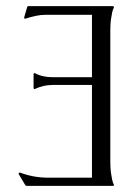

<svg xmlns="http://www.w3.org/2000/svg" viewBox="-20 -608 433 628"><path d="M280.8 -330.1H151.4Q136.2 -330.1 121.8 -326.7Q107.4 -323.2 93.8 -316.9H91.3L89.8 -319.8V-366.2L91.3 -368.7H93.8Q106.9 -361.8 121.6 -358.6Q136.2 -355.5 151.4 -355.5H280.8V-559.6H129.9Q112.8 -559.6 95.9 -555.9Q79.1 -552.2 63 -546.9L59.6 -547.4L59.1 -551.3L69.3 -586.4L72.8 -587.9H349.6L352.5 -586.4V-583Q349.1 -577.1 346.9 -567.4Q344.7 -557.6 343.3 -547.1Q341.8 -536.6 341.3 -526.4Q340.8 -516.1 340.8 -509.3V-78.6Q340.8 -71.3 341.3 -61Q341.8 -50.8 343.3 -40.3Q344.7 -29.8 346.9 -20Q349.1 -10.3 352.5 -3.9V-1Q352.1 -1 351.1 -0.5Q350.1 0 349.6 0H65.4L63 -2L40.5 -39.6L41.5 -41.5L44.4 -43.9Q88.9 -26.9 136.7 -26.9H280.8Z"/></svg>

Font: CAT Linz
Style: Regular
Weight: 400
Designer: Peter Wiegel
Foundry: Peter Wiegel
Version: Version 1.08